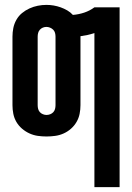

<svg xmlns="http://www.w3.org/2000/svg" viewBox="-20 -550 540 785"><path d="M366 215V-415Q352 -410 338 -407Q324 -404 309 -402Q309 -402 309 -401.5Q309 -401 309 -400V-120Q309 -102 305.5 -84.5Q302 -67 293 -51.5Q284 -36 270.5 -24Q257 -12 240.5 -4.5Q224 3 206 5.5Q188 8 170 8Q152 8 134.5 5.5Q117 3 100.5 -4.5Q84 -12 70 -24Q56 -36 47 -51.5Q38 -67 34.5 -84.5Q31 -102 31 -120V-400Q31 -418 34.5 -435.5Q38 -453 47 -469Q56 -485 70 -496.5Q84 -508 100.5 -515.5Q117 -523 134.5 -526.5Q152 -530 170 -530Q185 -530 199.5 -527.5Q214 -525 228 -520Q242 -515 255 -507.5Q268 -500 278 -489Q302 -491 324.5 -498.5Q347 -506 366 -520H469V215ZM170 -80Q178 -80 185.5 -83Q193 -86 198 -91.5Q203 -97 205 -104.5Q207 -112 207 -120V-400Q207 -408 205 -415.5Q203 -423 197.5 -428.5Q192 -434 184.5 -437Q177 -440 170 -440Q162 -440 155 -437Q148 -434 143 -428.5Q138 -423 136 -415.5Q134 -408 134 -400V-120Q134 -112 136 -104.5Q138 -97 143 -91.5Q148 -86 155.5 -83Q163 -80 170 -80Z"/></svg>

Font: Zed Mono
Style: Bold
Weight: 700
Monospace: yes
Designer: Belleve Invis
Foundry: Belleve Invis
Version: Version 1.0.0; ttfautohint (v1.8.4)